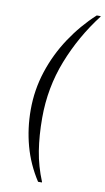

<svg xmlns="http://www.w3.org/2000/svg" viewBox="-98 -786 538 982"><g transform="rotate(10 171.0 -295.0)"><path d="M174 150Q122 70 97.5 -20Q73 -110 73 -207Q73 -310 104.5 -406.5Q136 -503 192 -587.5Q248 -672 322 -740H342V-737Q249 -616 193.5 -474.5Q138 -333 138 -176Q138 -84 150.5 -6Q163 72 194 147V150Z"/></g></svg>

Font: Spectral
Style: Bold Italic
Weight: 700
Italic angle: -10°
Designer: Jean-Baptiste Levee
Foundry: Production Type
Version: Version 2.001